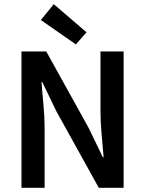

<svg xmlns="http://www.w3.org/2000/svg" viewBox="-20 -901 696 921"><path d="M83 0V-654H202L406 -286L473 -147H477Q473 -198 467.5 -256.5Q462 -315 462 -370V-654H573V0H454L250 -368L183 -507H179Q183 -455 188.5 -398Q194 -341 194 -286V0ZM344 -688 176 -805 238 -881 395 -746Z"/></svg>

Font: Giro Sans Semibold
Style: Regular
Weight: 600
Designer: Paul D. Hunt
Foundry: Adobe Systems Incorporated
Version: Version 1.000;PS 1.0;hotconv 1.0.88;makeotf.lib2.5.647800